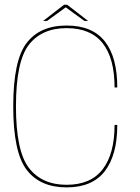

<svg xmlns="http://www.w3.org/2000/svg" viewBox="-20 -788 590 812"><path d="M261.5 4.5Q370.5 4.5 423.2 -64Q476 -132.5 476 -259.5H464.5Q464.5 -137.5 414.2 -72Q364 -6.5 261.5 -6.5Q157.5 -6.5 102.5 -77.5Q47.5 -148.5 47.5 -338.5Q47.5 -528.5 102.2 -598.8Q157 -669 261.5 -669Q364 -669 414.2 -605.2Q464.5 -541.5 464.5 -418H476Q476 -546.5 423.2 -613.2Q370.5 -680 261.5 -680Q149.5 -680 92.8 -606.5Q36 -533 36 -338.5Q36 -143.5 93 -69.5Q150 4.5 261.5 4.5ZM162.5 -699.5H179L258 -757L337 -699.5H352.5L264 -768H251Z"/></svg>

Font: Anybody Thin Thin
Style: Regular
Weight: 250
Version: Version 1.113;gftools[0.9.25]